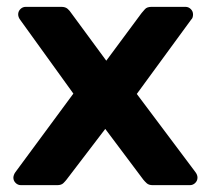

<svg xmlns="http://www.w3.org/2000/svg" viewBox="-20 -540 615 560"><path d="M41 0Q32 0 25.5 -6.5Q19 -13 19 -22Q19 -25 20.5 -29.5Q22 -34 25 -38L194 -267L39 -482Q36 -486 34.5 -490Q33 -494 33 -498Q33 -507 39.5 -513.5Q46 -520 55 -520H159Q171 -520 177.5 -514Q184 -508 187 -503L290 -363L393 -502Q397 -507 403 -513.5Q409 -520 422 -520H521Q530 -520 536.5 -513.5Q543 -507 543 -498Q543 -494 542 -490Q541 -486 537 -482L379 -266L550 -38Q553 -34 554.5 -30Q556 -26 556 -22Q556 -13 549.5 -6.5Q543 0 534 0H425Q414 0 408 -5.5Q402 -11 398 -16L287 -164L174 -16Q171 -12 165 -6Q159 0 147 0Z"/></svg>

Font: Rubik SemiBold
Style: Regular
Weight: 600
Designer: Hubert and Fischer
Foundry: Hubert and Fischer
Version: Version 2.300;gftools[0.9.30]